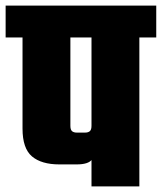

<svg xmlns="http://www.w3.org/2000/svg" viewBox="-40 -662 575 682"><path d="M-20 -642H515V-529H-20ZM285 -591H455V0H285ZM40 -591H210V-215Q210 -201 216 -196Q222 -191 233 -191H262Q273 -191 279 -196Q285 -201 285 -215L299 -148Q299 -114 287 -96Q275 -78 232 -78H171Q107 -78 73.5 -106.5Q40 -135 40 -205Z"/></svg>

Font: Teko Light
Style: Bold
Weight: 700
Version: Version 2.000;gftools[0.9.28.dev9+g7d2139d.d20230707]